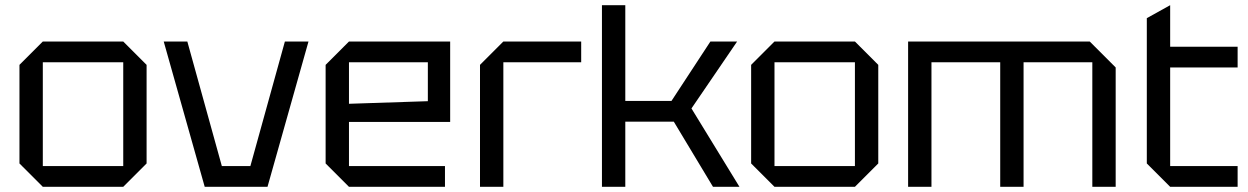

<svg xmlns="http://www.w3.org/2000/svg" viewBox="-20 -720 4810 740"><path d="M55 -90V-470L145 -560H455L545 -470V-90L455 0H145ZM145 -80H455V-480H145Z M769 0 611 -560H702L835 -80H945L1078 -560H1169L1011 0Z M1235 -90V-470L1325 -560H1715V-250H1325V-80H1695V0H1325ZM1325 -320 1629 -330V-480H1325Z M1830 0V-470L1920 -560H2220V-480H1920V0Z M2300 0V-700H2390V-331H2568L2718 -560H2821L2645 -302L2830 0H2728L2577 -251H2390V0Z M2875 -90V-470L2965 -560H3275L3365 -470V-90L3275 0H2965ZM2965 -80H3275V-480H2965Z M3480 -560H4180L4280 -460V0H4190V-480H3925V0H3835V-480H3570V0H3480Z M4400 -650 4490 -700V-540H4750V-460H4490V-80H4750V0H4490L4400 -90Z"/></svg>

Font: Tektur
Style: Regular
Weight: 400
Designer: Adam Jagosz
Foundry: Adam Jagosz
Version: Version 1.005;gftools[0.9.30]